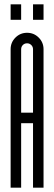

<svg xmlns="http://www.w3.org/2000/svg" viewBox="-20 -869 251 889"><path d="M132.9 -848.8H181.6V-777.2H132.9ZM29.2 -848.8H77.9V-777.2H29.2ZM132.9 -641Q132.9 -652.6 124.7 -660.6Q116.6 -668.5 105.4 -668.5Q93.7 -668.5 85.8 -660.6Q77.9 -652.6 77.9 -641V-347.4H132.9ZM181.6 0H132.9V-298.6H77.9V0H29.2Q29.2 0 29.2 -641Q29.2 -672.6 51.4 -694.9Q73.7 -717.2 105.4 -717.2Q137 -717.2 159.3 -694.9Q181.6 -672.6 181.6 -641Z"/></svg>

Font: Marapfhont
Style: Book
Weight: 400
Version: Version 0.15